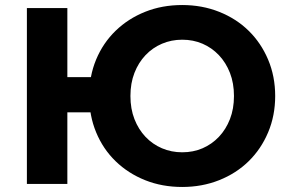

<svg xmlns="http://www.w3.org/2000/svg" viewBox="-20 -732 1154 764"><path d="M87 0V-700H248V-425H429V-285H248V0ZM705 12Q625 12 557.5 -15Q490 -42 440 -90.5Q390 -139 362.5 -205.5Q335 -272 335 -350Q335 -429 362.5 -495Q390 -561 440 -609.5Q490 -658 557.5 -685Q625 -712 705 -712Q784 -712 852 -685Q920 -658 969.5 -609.5Q1019 -561 1047 -494.5Q1075 -428 1075 -350Q1075 -272 1047 -205.5Q1019 -139 969.5 -90.5Q920 -42 852 -15Q784 12 705 12ZM705 -126Q749 -126 786 -142Q823 -158 851 -187.5Q879 -217 895 -258Q911 -299 911 -350Q911 -401 895 -442Q879 -483 851 -512.5Q823 -542 786 -558Q749 -574 705 -574Q662 -574 624.5 -558Q587 -542 559 -512.5Q531 -483 515 -442Q499 -401 499 -350Q499 -299 515 -258Q531 -217 559 -187.5Q587 -158 624.5 -142Q662 -126 705 -126Z"/></svg>

Font: MOST Montserrat
Style: Bold
Weight: 700
Designer: Julieta Ulanovsky
Foundry: Julieta Ulanovsky
Version: Version 8.000;March 11, 2024;FontCreator 15.0.0.2926 64-bit